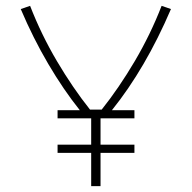

<svg xmlns="http://www.w3.org/2000/svg" viewBox="-20 -637 656 657"><path d="M292 -114H177V-142H292V-232H177V-260H253Q197 -330 145 -418.5Q93 -507 51 -606L83 -617Q121 -519 175 -427.5Q229 -336 288 -262H328Q387 -336 441 -427.5Q495 -519 533 -617L565 -606Q478 -403 363 -260H440V-232H324V-142H440V-114H324V0H292Z"/></svg>

Font: Athiti ExtraLight
Style: Regular
Weight: 250
Version: Version 1.032